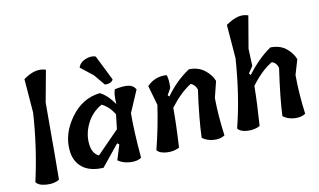

<svg xmlns="http://www.w3.org/2000/svg" viewBox="-95 -1120 2342 1408"><g transform="rotate(-15 1076.0 -416.0)"><path d="M148 -539 150 -792Q247 -851 320 -818L256 -586Q213 -99 204 -15Q167 6 107.5 -3Q48 -12 32 -42Q110 -286 148 -539Z M685 -162 542 -14Q438 -18 386.5 -69Q335 -120 335 -201Q333 -326 428.5 -436.5Q524 -547 657 -550Q709 -519 754 -441V-442Q754 -514 771 -549Q840 -557 875 -548Q910 -539 925 -507L840 -349Q827 -220 827 -14Q795 5 741.5 -3Q688 -11 654 -41L698 -149ZM533 -110Q595 -163 710 -262L732 -369Q702 -432 648 -465Q572 -431 528.5 -360.5Q485 -290 485 -214Q485 -138 533 -110ZM709 -602 649 -688 563 -769Q579 -807 623.5 -819.5Q668 -832 698 -817L774 -623Q767 -609 748 -603Q729 -597 709 -602Z M1504 -416 1463 -296Q1453 -164 1460 -14Q1426 5 1376.5 -2.5Q1327 -10 1294 -40Q1310 -175 1359 -389Q1351 -426 1319 -443Q1238 -403 1150 -307Q1140 -183 1115 -14Q1073 5 1020 -3Q967 -11 950 -39Q1007 -203 1043 -358L1014 -508Q1079 -564 1165 -551Q1175 -517 1166 -453L1134 -406L1144 -394Q1227 -492 1334 -550Q1403 -545 1446.5 -505Q1490 -465 1504 -416Z M2121 -416 2078 -307Q2066 -165 2073 -14Q2039 5 1989.5 -2.5Q1940 -10 1907 -40Q1922 -161 1975 -389Q1968 -428 1935 -443Q1855 -407 1766 -308Q1753 -176 1727 -14Q1685 5 1632 -3Q1579 -11 1563 -39Q1641 -262 1685 -539L1687 -792Q1742 -823 1782 -829Q1822 -835 1857 -819L1795 -582L1789 -453L1751 -406L1761 -392Q1854 -495 1952 -550Q2023 -545 2064.5 -505.5Q2106 -466 2121 -416Z"/></g></svg>

Font: Tillana SemiBold
Style: Regular
Weight: 600
Designer: Lipi Raval (Devanagari, Latin), Jonny Pinhorn (Latin)
Foundry: Indian Type Foundry
Version: Version 2.003;PS 1.0;hotconv 1.0.79;makeotf.lib2.5.61930; tt